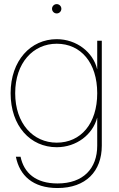

<svg xmlns="http://www.w3.org/2000/svg" viewBox="-20 -716 586 944"><path d="M262.7 208.5C402.3 208.5 480.5 126 480.5 0V-515.6H458V-376H457.5C438.5 -458.5 356.9 -523.4 258.8 -523.4C130.9 -523.4 32.2 -418 32.2 -257.8C32.2 -96.2 129.4 7.8 258.8 7.8C356.9 7.8 436 -55.2 457.5 -136.7H458V0C458 112.8 389.2 186 262.7 186C155.3 186 97.7 133.8 81.1 54.7H58.1C76.2 146.5 141.1 208.5 262.7 208.5ZM258.8 -14.6C143.1 -14.6 54.7 -108.4 54.7 -257.8C54.7 -407.2 143.1 -501 258.8 -501C377.9 -501 458 -407.2 458 -257.8C458 -108.4 377.9 -14.6 258.8 -14.6ZM258.8 -649.9C271.5 -649.9 281.7 -660.2 281.7 -672.9C281.7 -685.5 271.5 -695.8 258.8 -695.8C246.1 -695.8 235.8 -685.5 235.8 -672.9C235.8 -660.2 246.1 -649.9 258.8 -649.9Z"/></svg>

Font: Raveo Display Display Thin
Style: Regular
Weight: 100
Designer: Jakub Foglar, Rasmus Andersson (Inter)
Foundry: Jakubfoglar.com
Version: Version 1.100;Glyphs 3.2.3 (3260)